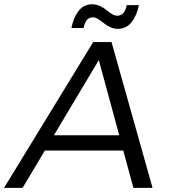

<svg xmlns="http://www.w3.org/2000/svg" viewBox="-68 -902 810 922"><path d="M379.5 -700H467.5L664.5 0H572.5L524 -179H147.5L40.5 0H-48.5ZM540.5 -877.5H599Q589 -827.5 563.8 -795.5Q538.5 -763.5 497.5 -763.5Q478.5 -763.5 460.2 -772.2Q442 -781 430 -791.2Q418 -801.5 403.8 -810.2Q389.5 -819 378 -819Q343 -819 333.5 -767.5H275Q285 -818.5 309.5 -850Q334 -881.5 375 -881.5Q394 -881.5 412.2 -873Q430.5 -864.5 442.8 -854Q455 -843.5 469.2 -835Q483.5 -826.5 495 -826.5Q513.5 -826.5 525 -840.2Q536.5 -854 540.5 -877.5ZM191 -252.5H504.5L406.5 -613.5Z"/></svg>

Font: Argentum Sans Light
Style: Italic
Weight: 300
Italic angle: -11.3°
Designer: Julieta Ulanovsky (font), Owen Earl (portions from Jones font), Cristiano Sobral (main changes and remaster)
Foundry: Julieta Ulanovsky (font), Owen Earl (portions from Jones font), Cristiano Sobral (main changes and remaster)
Version: Version 3.127